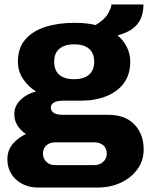

<svg xmlns="http://www.w3.org/2000/svg" viewBox="-20 -641 672 858"><path d="M147 197Q112 197 81 181.5Q50 166 31.5 137.5Q13 109 13 71Q13 29 38.5 0.5Q64 -28 96 -42Q73 -57 58.5 -79.5Q44 -102 44 -130Q44 -169 73 -196Q102 -223 141 -232Q105 -255 82.5 -289Q60 -323 60 -365Q60 -426 92.5 -464Q125 -502 182 -520.5Q239 -539 312 -539Q341 -539 364.5 -536.5Q388 -534 407 -529Q447 -553 462 -579Q477 -605 478 -621H621Q621 -581 607 -553.5Q593 -526 567 -509Q541 -492 505 -483Q532 -461 547 -430.5Q562 -400 562 -365Q562 -308 533.5 -269.5Q505 -231 455 -211Q405 -191 340 -191H262Q234 -191 220.5 -182.5Q207 -174 207 -160Q207 -147 219 -137.5Q231 -128 260 -128H463Q540 -128 581 -84.5Q622 -41 622 26Q622 77 594 115.5Q566 154 519.5 175.5Q473 197 416 197ZM226 97H399Q416 97 429 90.5Q442 84 449.5 72.5Q457 61 457 46Q457 21 441 8Q425 -5 402 -5H226Q203 -5 187.5 8.5Q172 22 172 45Q172 68 187.5 82.5Q203 97 226 97ZM311 -287Q354 -287 377.5 -307Q401 -327 401 -365Q401 -404 377.5 -423.5Q354 -443 311 -443Q270 -443 246 -423.5Q222 -404 222 -365Q222 -340 232 -322.5Q242 -305 262 -296Q282 -287 311 -287Z"/></svg>

Font: Archivo SemiBold ExtraBold
Style: Regular
Weight: 800
Version: Version 2.001